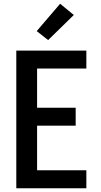

<svg xmlns="http://www.w3.org/2000/svg" viewBox="-20 -1005 540 1025"><path d="M67 0V-735H441V-639H178V-430H384V-334H178V-96H441V0ZM237 -791 176 -839 301 -985 374 -925Z"/></svg>

Font: Iosevka
Style: Bold
Weight: 700
Monospace: yes
Designer: Belleve Invis
Foundry: Belleve Invis
Version: Version 32.5.0; ttfautohint (v1.8.4)